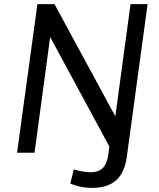

<svg xmlns="http://www.w3.org/2000/svg" viewBox="-20 -743 772 934"><path d="M698 -723H615L541 -177L245 -723H162L63 0H148L224 -563L512 -30L507 8C498 71 471 95 420 95C394 95 357 87 339 81L322 150C342 159 380 171 428 171C532 171 583 120 597 19Z"/></svg>

Font: United Sans
Style: Italic
Weight: 400
Italic angle: -8°
Designer: Pablo Impallari, Rodrigo Fuenzalida (Modified by Dan O. Williams)
Version: Version 1.000;PS 001.000;hotconv 1.0.88;makeotf.lib2.5.64775